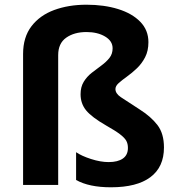

<svg xmlns="http://www.w3.org/2000/svg" viewBox="-20 -785 751 815"><path d="M610 -606Q610 -569 596 -542Q582 -515 561 -495Q540 -475 519 -460Q498 -445 484 -432.5Q470 -420 470 -407Q470 -388 493 -372.5Q516 -357 572 -321Q621 -290 648.5 -254Q676 -218 676 -159Q676 -76 618.5 -33Q561 10 451 10Q358 10 303 -21V-139Q326 -123 366.5 -110Q407 -97 441 -97Q480 -97 501.5 -112Q523 -127 523 -157Q523 -175 516 -187.5Q509 -200 489.5 -215Q470 -230 431 -252Q370 -287 346 -316Q322 -345 322 -385Q322 -416 335.5 -438Q349 -460 369.5 -476Q390 -492 410.5 -507Q431 -522 444.5 -539Q458 -556 458 -580Q458 -611 426 -630Q394 -649 347 -649Q295 -649 261 -625Q227 -601 227 -551V0H78V-556Q78 -627 113.5 -673.5Q149 -720 210 -742.5Q271 -765 347 -765Q422 -765 481.5 -746.5Q541 -728 575.5 -692.5Q610 -657 610 -606Z"/></svg>

Font: Noto IKEA Arabic
Style: Bold
Weight: 700
Designer: Monotype Design Team
Foundry: Monotype Imaging Inc.
Version: Version 1.200